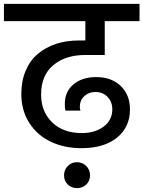

<svg xmlns="http://www.w3.org/2000/svg" viewBox="-44 -760 733 981"><path d="M-23.9 -651.9V-740.2H668.9V-651.9H491.2V-479H390.1Q290.5 -479 228.3 -427Q166 -375 166 -276.9Q166 -189.9 222.2 -135Q278.3 -80.1 374 -80.1Q441.9 -80.1 485.8 -113.3Q529.8 -146.5 529.8 -201.2Q529.8 -240.2 505.4 -265.1Q481 -290 442.9 -290Q409.7 -290 386.7 -268.8Q363.8 -247.6 363.8 -213.9Q363.8 -203.6 367.2 -194.8H290Q287.1 -211.9 287.1 -228Q287.1 -292.5 331.8 -329.3Q376.5 -366.2 446.8 -366.2Q525.9 -366.2 573 -320.6Q620.1 -274.9 620.1 -201.2Q620.1 -110.4 553.7 -56.6Q487.3 -2.9 372.1 -2.9Q284.7 -2.9 215.3 -35.9Q146 -68.8 105.5 -132.3Q64.9 -195.8 64.9 -279.8Q64.9 -346.2 87.2 -398.7Q109.4 -451.2 149.2 -484.6Q189 -518.1 241.9 -535.6Q294.9 -553.2 357.9 -553.2H392.1V-651.9ZM349.1 201.2Q321.3 201.2 302.2 182.6Q283.2 164.1 283.2 136.2Q283.2 107.9 302.2 88.4Q321.3 68.8 349.1 68.8Q377.4 68.8 396.7 88.1Q416 107.4 416 136.2Q416 164.1 397 182.6Q377.9 201.2 349.1 201.2Z"/></svg>

Font: SVN-Poppins Medium
Style: Regular
Weight: 500
Designer: Ninad Kale (Devanagari), Jonny Pinhorn (Latin)
Foundry: Indian Type Foundry
Version: Version 3.002 2017